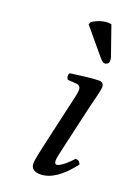

<svg xmlns="http://www.w3.org/2000/svg" viewBox="-134 -727 555 791"><g transform="rotate(20 143.5 -331.5)"><path d="M245 -320C254 -359 266 -398 266 -415C266 -429 258 -436 245 -436C213 -436 168 -429 121 -423C114 -415 116 -404 122 -395L162 -392C174 -391 180 -382 180 -372C180 -363 178 -349 171 -321L124 -115C117 -83 107 -42 107 -23C107 -4 118 10 148 10C196 10 241 -24 287 -83C284 -92 278 -100 264 -100C238 -70 209 -50 199 -50C192 -50 189 -55 189 -67C189 -76 194 -98 200 -124ZM213 -671C209 -672 204 -673 199 -673C165 -673 138 -656 129 -650L125 -639L216 -530C229 -515 235 -510 241 -510C249 -510 258 -516 259 -521C260 -528 260 -535 257 -545Z"/></g></svg>

Font: Libertinus Serif
Style: Italic
Weight: 400
Italic angle: -12°
Designer: Philipp H. Poll, Khaled Hosny
Foundry: Caleb Maclennan
Version: Version 7.050;RELEASE